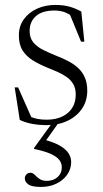

<svg xmlns="http://www.w3.org/2000/svg" viewBox="-20 -484 407 758"><path d="M198 -464.5Q228 -464.5 251.5 -458.5Q275 -452.5 301 -438.5L313 -319.5H300L250.5 -440L280.5 -407Q258.5 -426.5 238.8 -434.5Q219 -442.5 195 -442.5Q147 -442.5 122 -420.5Q97 -398.5 97 -362Q97 -334.5 111.2 -317Q125.5 -299.5 150 -287.2Q174.5 -275 205.5 -262.5Q229 -253.5 250.2 -242.2Q271.5 -231 288.2 -215.8Q305 -200.5 314.8 -178.5Q324.5 -156.5 324.5 -126Q324.5 -85.5 303.8 -55Q283 -24.5 247 -7.2Q211 10 165.5 10Q133.5 10 107 5Q80.5 0 58 -10.5L38 -139H51.5L110 -7L74 -37.5Q86.5 -29 100.5 -23Q114.5 -17 130 -14.2Q145.5 -11.5 163.5 -11.5Q216.5 -11.5 247.8 -38.2Q279 -65 279 -111Q279 -134.5 269.8 -151Q260.5 -167.5 244.5 -179Q228.5 -190.5 207.8 -199.8Q187 -209 164.5 -218Q134 -230.5 109 -246Q84 -261.5 69.2 -284.8Q54.5 -308 54.5 -344.5Q54.5 -380.5 73.8 -407.5Q93 -434.5 125.8 -449.5Q158.5 -464.5 198 -464.5ZM142 254Q105.5 254 91.8 244Q78 234 78 220.5Q78 211.5 84 204.8Q90 198 100.5 198Q109 198 116.8 206Q124.5 214 135.5 222Q146.5 230 164.5 230Q191 230 207.5 215Q224 200 224 177Q224 161 214.5 148Q205 135 181.2 124Q157.5 113 114.5 104V100L192.5 -7.5H217L148.5 89L147 65.5Q191.5 76.5 216.2 91Q241 105.5 251 121.8Q261 138 261 155.5Q261 183.5 245 206Q229 228.5 202.2 241.2Q175.5 254 142 254Z"/></svg>

Font: Newsreader 36pt Light
Style: Regular
Weight: 300
Designer: Hugues Gentile
Foundry: Production Type
Version: Version 1.003